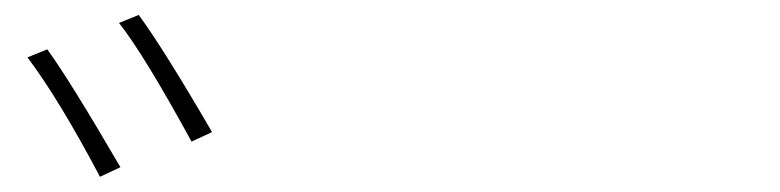

<svg xmlns="http://www.w3.org/2000/svg" viewBox="-20 -848 1040 256"><path d="M16.6 -771.5 43 -782.2Q72.3 -742.2 140.6 -625L113.3 -612.3Q58.6 -715.8 16.6 -771.5ZM138.7 -817.4 165 -828.1Q199.2 -781.2 262.7 -671.9L235.4 -659.2Q171.9 -775.4 138.7 -817.4Z"/></svg>

Font: Gen Shin Gothic Monospace ExtraLight
Style: Regular
Weight: 200
Designer: [Source Han Sans]
Ryoko NISHIZUKA  (kana & ideographs); Paul D. Hunt (Latin, Greek & Cyrillic); Wenlong ZHANG  (bopomofo
Version: Version 1.002.20150607